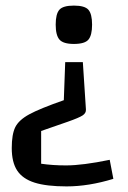

<svg xmlns="http://www.w3.org/2000/svg" viewBox="-20 -535 458 686"><path d="M244 -378Q206 -378 192.5 -393.5Q179 -409 179 -447Q179 -485 192 -500Q205 -515 244 -515Q283 -515 296 -500Q309 -485 309 -447Q309 -409 296 -393.5Q283 -378 244 -378ZM287 -144Q288 -131 275 -122.5Q262 -114 222 -100L127 -67V50Q168 56 216 56Q275 56 372 36L385 104Q297 131 218 131Q146 131 103.5 117.5Q61 104 41.5 74.5Q22 45 22 -6Q22 -55 34.5 -80.5Q47 -106 84.5 -126.5Q122 -147 208 -177L213 -313H276Z"/></svg>

Font: Changa
Style: Regular
Weight: 400
Designer: Eduardo Rodriguez Tunni
Foundry: Eduardo Rodriguez Tunni
Version: Version 2.002; ttfautohint (v1.5.10-5e6f)